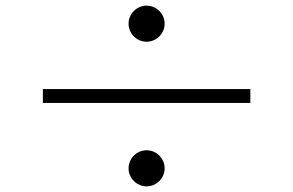

<svg xmlns="http://www.w3.org/2000/svg" viewBox="-20 -714 1040 681"><path d="M436 -630C436 -595 465 -566 500 -566C535 -566 564 -595 564 -630C564 -665 535 -694 500 -694C465 -694 436 -665 436 -630ZM132 -398V-349H868V-398ZM436 -117C436 -82 465 -53 500 -53C535 -53 564 -82 564 -117C564 -152 535 -181 500 -181C465 -181 436 -152 436 -117Z"/></svg>

Font: Noto Sans JP Light
Style: Regular
Weight: 300
Designer: Ryoko NISHIZUKA (kana & ideographs); Paul D. Hunt (Latin, Greek & Cyrillic); Wenlong ZHANG (bopomofo); Sandoll Communica
Foundry: Adobe Systems Incorporated
Version: Version 1.004;PS 1.004;hotconv 1.0.82;makeotf.lib2.5.63406